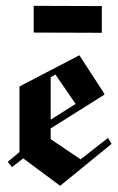

<svg xmlns="http://www.w3.org/2000/svg" viewBox="-20 -612 395 641"><path d="M92.5 -503.3V-592.5L320 -591.7V-502.5ZM20 -54.2 5.8 -71.7 45 -104.2V-323.3L245 -427.5L328.3 -299.2V-295.8L149.2 -183.3V-147.5L249.2 -80L340.8 -151.7L352.5 -131.7L180.8 8.3L57.5 -83.3ZM149.2 -212.5 232.5 -265 165 -363.3 149.2 -354.2Z"/></svg>

Font: Chomsky
Style: Regular
Weight: 400
Version: Version 2.3